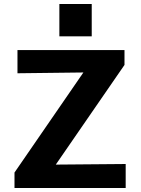

<svg xmlns="http://www.w3.org/2000/svg" viewBox="-20 -947 712 967"><path d="M279 -764V-927H442V-764ZM53 0V-78L400 -582L68 -578V-695H607V-620L261 -118L613 -121V0Z"/></svg>

Font: Coval
Style: Black
Weight: 1000
Foundry: Context Ltd
Version: Version 001.000